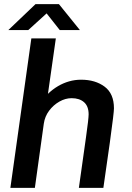

<svg xmlns="http://www.w3.org/2000/svg" viewBox="-20 -905 635 925"><path d="M30 0 131 -720H249L211 -453Q234 -475 259.5 -490Q285 -505 313 -513Q341 -521 371 -521Q439 -521 484 -487.5Q529 -454 529 -383Q529 -373 524.5 -335Q520 -297 509 -217Q498 -137 478 0H360Q371 -77 379.5 -138.5Q388 -200 394.5 -245Q401 -290 404 -317.5Q407 -345 407 -354Q407 -393 385 -412.5Q363 -432 325 -432Q295 -432 266 -415.5Q237 -399 216.5 -371.5Q196 -344 191 -309L148 0ZM20 -760 151 -885H264L365 -760H268L190 -859H225L116 -760Z"/></svg>

Font: Chivo Medium Medium
Style: Italic
Weight: 500
Italic angle: -8.05°
Version: Version 2.002